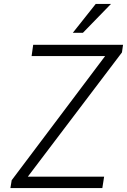

<svg xmlns="http://www.w3.org/2000/svg" viewBox="-20 -949 641 969"><path d="M32.5 0 39 -39.5 510.5 -666H139.5L147.5 -723H601L595.5 -684.5L120.5 -57.5H505.5L496.5 0ZM347.5 -783.5 463 -929H540L398.5 -783.5Z"/></svg>

Font: Public Sans Thin ExtraLight
Style: Italic
Weight: 250
Italic angle: -8°
Version: Version 2.001